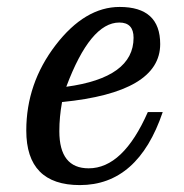

<svg xmlns="http://www.w3.org/2000/svg" viewBox="-20 -518 530 553"><path d="M210 15.1Q55.7 15.1 55.7 -142.1Q55.7 -277.8 140.1 -387.9Q224.6 -498 324.7 -498Q441.4 -498 441.4 -391.1Q441.4 -252 158.7 -224.1Q150.9 -181.2 150.9 -140.1Q150.9 -33.2 235.4 -33.2Q334.5 -33.2 405.8 -195.3H448.7Q377.4 15.1 210 15.1ZM170.9 -268.1Q364.7 -294.4 364.7 -409.2Q364.7 -453.1 323.7 -453.1Q240.2 -453.1 170.9 -268.1Z"/></svg>

Font: Munson
Style: Italic
Weight: 400
Italic angle: -12°
Designer: Paul James MIller
Foundry: High-Logic / Made with FontCreator
Version: Version 2.10;May 5, 2019;FontCreator 11.5.0.2430 64-bit